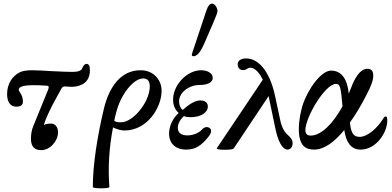

<svg xmlns="http://www.w3.org/2000/svg" viewBox="-20 -811 2155 1055"><path d="M207 14C255 14 299 -36 299 -85C299 -112 283 -132 261 -132C244 -132 229 -129 221 -124C233 -166 260 -220 292 -278L318 -325C322 -332 328 -336 337 -336C349 -336 357 -334 370 -334C437 -334 474 -367 474 -424C474 -450 468 -460 454 -460C447 -460 437 -451 432 -436C427 -422 408 -416 379 -416C359 -416 320 -417 267 -420C215 -423 179 -425 156 -425C128 -425 104 -421 91 -415C46 -393 19 -349 19 -294C19 -248 39 -225 69 -225C94 -225 106 -233 106 -254C106 -272 99 -290 91 -301C86 -308 83 -314 83 -319C83 -335 114 -343 159 -343C190 -343 214 -342 239 -340C249 -339 250 -332 244 -317L162 -116C154 -96 150 -72 150 -49C150 -5 170 14 207 14Z M490 217C490 226 582 226 581 217C573 112 579 3 601 -111C623 -100 646 -94 664 -94C791 -94 868 -222 868 -312C868 -371 825 -425 752 -425C641 -425 578 -328 551 -214C515 -63 490 93 490 217ZM617 -187C642 -294 715 -380 766 -380C790 -380 803 -367 803 -336C803 -251 712 -139 645 -139C627 -139 618 -140 608 -147C610 -160 613 -174 617 -187Z M1043 -502C1063 -502 1082 -525 1102 -571L1151 -684C1169 -725 1175 -743 1175 -750C1175 -766 1162 -791 1145 -791C1133 -791 1122 -778 1114 -753L1036 -519C1035 -516 1034 -513 1034 -510C1034 -505 1037 -502 1043 -502ZM1003 11C1053 11 1087 -10 1128 -63C1143 -82 1144 -100 1131 -108C1120 -116 1103 -114 1092 -101C1074 -81 1043 -67 1010 -67C976 -67 957 -81 957 -109C957 -131 969 -153 990 -173C1001 -169 1014 -167 1027 -167C1083 -167 1122 -192 1122 -226C1122 -247 1107 -259 1080 -259C1050 -259 1017 -236 984 -207C972 -215 964 -234 964 -254C964 -304 1020 -344 1076 -344C1116 -344 1149 -356 1149 -383C1149 -410 1119 -425 1085 -425C1007 -425 931 -344 931 -263C931 -232 942 -208 962 -190C931 -164 909 -119 909 -77C909 -23 944 11 1003 11Z M1215 12C1245 12 1261 9 1264 5L1456 -283L1492 -110C1506 -39 1530 11 1560 11C1577 11 1588 -5 1588 -25C1588 -41 1580 -52 1563 -68C1545 -83 1529 -107 1520 -150L1491 -286C1458 -435 1391 -490 1333 -490C1304 -490 1286 -478 1286 -457C1286 -439 1298 -426 1314 -426C1324 -426 1331 -428 1338 -433C1344 -437 1349 -439 1355 -439C1378 -439 1402 -417 1424 -373L1171 4C1171 9 1185 12 1215 12Z M1706 11C1762 11 1818 -31 1872 -97C1872 -94 1873 -92 1873 -89C1882 -33 1907 11 1961 11C2047 11 2108 -82 2108 -149C2108 -164 2106 -171 2100 -171C2094 -171 2090 -167 2084 -157C2053 -106 1998 -59 1957 -59C1925 -59 1910 -75 1903 -134L1902 -137C1935 -182 1966 -235 1995 -292C2020 -339 2031 -372 2031 -396C2031 -422 2020 -433 1998 -433C1959 -433 1929 -381 1911 -333C1906 -320 1901 -308 1896 -296C1896 -297 1896 -298 1896 -299C1888 -378 1856 -423 1799 -423C1744 -423 1671 -320 1643 -233C1632 -197 1622 -149 1622 -101C1622 -9 1660 11 1706 11ZM1658 -96C1658 -166 1766 -350 1826 -350C1847 -350 1853 -339 1862 -227C1808 -128 1743 -66 1687 -66C1669 -66 1658 -75 1658 -96Z"/></svg>

Font: Junicode Two Beta SemiCondensed Medium
Style: Italic
Weight: 500
Width: 4
Italic angle: -10°
Version: Version 1.063